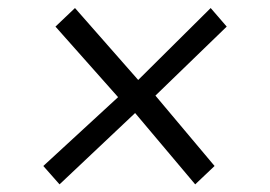

<svg xmlns="http://www.w3.org/2000/svg" viewBox="-20 -514 683 485"><path d="M552.7 -446.8 372.6 -272.5 522 -94.7 473.1 -48.3 321.3 -228.5 130.4 -48.3 89.4 -94.7 278.3 -268.6 120.1 -446.8 169.4 -493.7 329.1 -312 512.2 -493.7Z"/></svg>

Font: Gelasio
Style: Italic
Weight: 400
Italic angle: -8.5°
Designer: Eben Sorkin
Foundry: Eben Sorkin
Version: Version 1.008